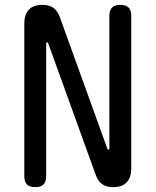

<svg xmlns="http://www.w3.org/2000/svg" viewBox="-20 -760 640 790"><path d="M80 -662Q80 -701 99 -720.5Q118 -740 154 -740Q183 -740 200 -727.5Q217 -715 226 -690L421 -150Q422 -147 423 -145.5Q424 -144 426 -144Q428 -144 429 -145.5Q430 -147 430 -150V-695Q430 -718 441 -729Q452 -740 475 -740Q498 -740 509 -729Q520 -718 520 -695V-68Q520 -29 501 -9.5Q482 10 446 10Q417 10 400 -2.5Q383 -15 374 -40L179 -580Q178 -583 177 -584.5Q176 -586 174 -586Q172 -586 171 -584.5Q170 -583 170 -580V-35Q170 -12 159 -1Q148 10 125 10Q102 10 91 -1Q80 -12 80 -35Z"/></svg>

Font: Maple Mono NL
Style: Regular
Weight: 400
Monospace: yes
Designer: subframe7536
Version: Version 7.000